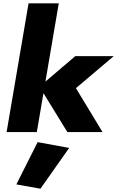

<svg xmlns="http://www.w3.org/2000/svg" viewBox="-20 -800 709 1163"><path d="M153 -780 20 0H203L336 -780ZM436 -460 219 -275 388 0H601L440 -266L669 -460ZM208 61 79 317 225 343 399 96Z"/></svg>

Font: Jost Black
Style: Italic
Weight: 900
Italic angle: -5°
Version: Version 3.710